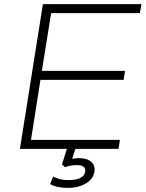

<svg xmlns="http://www.w3.org/2000/svg" viewBox="-20 -725 709 935"><path d="M77 0 189 -705H669L661 -661H229L184 -380H589L582 -336H177L131 -44H564L557 0ZM308 190Q283 190 260 185Q237 180 224 171L239 135Q259 145 275.5 148.5Q292 152 315 152Q351 152 371.5 141.5Q392 131 395 110Q397 95 387 87Q377 79 355 79Q342 79 327.5 81Q313 83 296 89L282 75L312 -20H354L329 55L309 52Q327 49 340 47Q353 45 363 45Q389 45 407 52.5Q425 60 434 74.5Q443 89 440 110Q435 146 399 168Q363 190 308 190Z"/></svg>

Font: Nunito Sans 10pt SemiExpanded ExtraLight
Style: Italic
Weight: 250
Width: 6
Italic angle: -9°
Designer: Vernon Adams
Foundry: Vernon Adams
Version: Version 3.101;gftools[0.9.27]